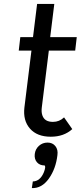

<svg xmlns="http://www.w3.org/2000/svg" viewBox="-20 -690 413 983"><path d="M308 -89 350 -29Q307 10 240 10Q170 10 133.5 -31.5Q97 -73 105 -140L141 -431H76L84 -500H149L170 -670H258L237 -500H373L365 -431H230L194 -140Q191 -116 197 -99Q203 -82 216.5 -74Q230 -66 251 -66Q284 -66 308 -89ZM274 104Q266 174 230 224.5Q194 275 143 273L148 239Q186 238 205 191Q216 162 208 157Q183 157 169 140.5Q155 124 158 98.5Q161 73 179.5 56.5Q198 40 223.5 40Q249 40 263.5 58Q278 76 274 104Z"/></svg>

Font: Orkney
Style: Italic
Weight: 400
Italic angle: -7°
Designer: Samuel Oakes and Alfredo Marco Pradil
Foundry: Alfredo Marco Pradil
Version: 1.0; ttfautohint (v1.5)